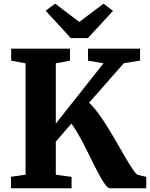

<svg xmlns="http://www.w3.org/2000/svg" viewBox="-20 -1002 798 1022"><path d="M38.5 0V-61L116 -72V-665L39.5 -679V-743H352.5V-679L277 -665V-344L531 -665L448.5 -679V-743H725.5V-679.5L639 -665.5L454 -455Q477 -434.5 502.2 -400.2Q527.5 -366 553 -324.8Q578.5 -283.5 602.5 -241.5Q626.5 -199.5 647.8 -163.2Q669 -127 685.5 -102.5Q702 -78 711.5 -72L758.5 -60.5V0H564.5Q554.5 0 541 -18Q527.5 -36 511 -66Q494.5 -96 476.2 -133.2Q458 -170.5 438.5 -209.2Q419 -248 399.2 -283Q379.5 -318 360 -344L277 -248V-72L361 -60.5V0ZM356.5 -799.5 223 -945 273.5 -982.5 402 -885 531 -982.5 581.5 -944 448 -799.5Z"/></svg>

Font: Merriweather 24pt ExtraBold
Style: Regular
Weight: 800
Version: Version 2.100